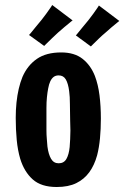

<svg xmlns="http://www.w3.org/2000/svg" viewBox="-20 -739 498 769"><path d="M207 10Q145 10 111 -20.5Q77 -51 61 -103Q51 -137 47 -178.5Q43 -220 43 -267Q43 -299 46 -328Q49 -357 55 -383Q61 -409 70 -431Q90 -477 127.5 -503Q165 -529 225 -529Q278 -529 310.5 -503.5Q343 -478 360 -435Q373 -401 378.5 -357.5Q384 -314 384 -264Q384 -223 380.5 -185.5Q377 -148 369 -117Q358 -77 337.5 -49Q317 -21 285.5 -5.5Q254 10 207 10ZM215 -85Q236 -85 246 -102.5Q256 -120 259 -150Q260 -165 261 -181Q262 -197 262 -216Q262 -235 261 -256Q260 -292 260 -322Q260 -352 257 -374Q253 -405 243.5 -421Q234 -437 215 -437Q203 -437 195 -431Q187 -425 181.5 -413.5Q176 -402 173 -385Q170 -370 168 -350Q166 -330 166 -306.5Q166 -283 166 -257Q166 -237 166 -218Q166 -199 167.5 -183Q169 -167 170 -152Q174 -121 184.5 -103Q195 -85 215 -85ZM344 -553 284 -597Q283 -596 290.5 -605Q298 -614 310 -629Q322 -644 334 -658Q344 -671 354 -684.5Q364 -698 370.5 -708Q377 -718 376 -717L458 -655Q459 -656 449 -648Q439 -640 426 -629Q413 -618 401 -607Q390 -598 376 -584.5Q362 -571 352.5 -561.5Q343 -552 344 -553ZM157 -555 96 -599Q96 -598 103.5 -607Q111 -616 123 -631Q135 -646 147 -660Q157 -673 167 -686.5Q177 -700 183.5 -710Q190 -720 189 -719L271 -657Q271 -658 261.5 -650Q252 -642 238.5 -631Q225 -620 213 -609Q203 -600 189 -586.5Q175 -573 165.5 -563.5Q156 -554 157 -555Z"/></svg>

Font: Truculenta ExtraBold
Style: Regular
Weight: 800
Version: Version 1.002